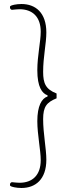

<svg xmlns="http://www.w3.org/2000/svg" viewBox="-20 -766 382 957"><path d="M87 171C157 171 211 128 211 30C211 -24 195 -101 195 -172C195 -235 213 -256 262 -276V-300C208 -321 195 -350 195 -408C195 -482 211 -550 211 -604C211 -703 157 -746 87 -746C61 -746 36 -740 32 -736C28 -733 28 -720 39 -717C50 -718 66 -720 77 -720C142 -720 183 -682 183 -608C183 -560 166 -487 166 -416C166 -332 190 -300 217 -291V-285C188 -276 166 -238 166 -162C166 -96 183 -16 183 32C183 107 142 145 77 145C66 145 50 143 39 142C28 145 28 158 32 161C36 165 61 171 87 171Z"/></svg>

Font: Arima Koshi Thin
Style: Regular
Weight: 250
Designer: Joana Correia and Natanael Gama
Foundry: NDISCOVER
Version: Version 1.019;PS 001.019;hotconv 1.0.88;makeotf.lib2.5.64775